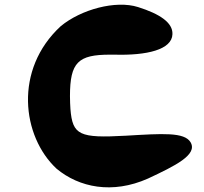

<svg xmlns="http://www.w3.org/2000/svg" viewBox="-20 -727 866 815"><path d="M447 -495H466C603 -491 710 -516 712 -582C714 -631 658 -668 566 -697C471 -727 324 -687 238 -616C38 -432 73 -148 220 -11C316 69 457 98 608 31C723 -23 820 -70 789 -123C763 -167 669 -160 515 -151C317 -140 288 -153 279 -264C278 -280 277 -298 277 -319C277 -463 312 -495 447 -495Z"/></svg>

Font: Venom Sans
Style: Bd
Weight: 700
Version: Version 1.001